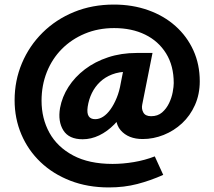

<svg xmlns="http://www.w3.org/2000/svg" viewBox="-20 -635 939 841"><path d="M457 186Q364 186 288 156.5Q212 127 157.5 75Q103 23 73.5 -46.5Q44 -116 44 -196Q44 -282 76 -358Q108 -434 166.5 -492Q225 -550 304.5 -582.5Q384 -615 479 -615Q560 -615 629 -590.5Q698 -566 748.5 -521Q799 -476 827 -414.5Q855 -353 855 -279Q855 -222 834 -175Q813 -128 777.5 -95Q742 -62 697 -44Q652 -26 605 -26Q542 -26 508.5 -64.5Q475 -103 493 -186L514 -243L573 -271Q560 -213 536 -167.5Q512 -122 481 -90.5Q450 -59 414.5 -42Q379 -25 342 -25Q282 -25 257.5 -64Q233 -103 243 -162Q252 -211 280 -254.5Q308 -298 352 -331.5Q396 -365 453.5 -384Q511 -403 578 -403H648L603 -177Q599 -158 608 -142Q617 -126 642 -126Q671 -126 690 -142.5Q709 -159 720.5 -183Q732 -207 736.5 -231.5Q741 -256 741 -271Q741 -347 707.5 -401Q674 -455 615.5 -483.5Q557 -512 480 -512Q410 -512 351.5 -487.5Q293 -463 250.5 -420Q208 -377 185 -319Q162 -261 162 -194Q162 -116 196.5 -53.5Q231 9 300.5 46Q370 83 473 83Q518 83 566 75Q614 67 658 50L695 131Q639 156 581.5 171Q524 186 457 186ZM397 -113Q415 -113 432 -124Q449 -135 464 -156Q479 -177 491 -206Q503 -235 509 -271L527 -362L574 -321H542Q502 -321 471 -309Q440 -297 418 -276Q396 -255 382.5 -227.5Q369 -200 364 -167Q360 -139 368.5 -126Q377 -113 397 -113Z"/></svg>

Font: Ysabeau Infant ExtraBold
Style: Italic
Weight: 800
Italic angle: -12°
Designer: Christian Thalmann (Catharsis Fonts)
Version: Version 2.001;gftools[0.9.30]; featfreeze: ss01,ss02,lnum